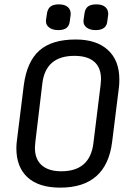

<svg xmlns="http://www.w3.org/2000/svg" viewBox="-20 -848 616 880"><path d="M527 -484Q527 -460 525 -447L494 -198Q468 12 256 12Q158 12 106.5 -35Q55 -82 55 -169Q55 -187 58 -208L89 -457Q103 -565 160 -616Q217 -667 327 -667Q422 -667 474.5 -619Q527 -571 527 -484ZM174 -465 142 -197Q140 -179 140 -171Q140 -118 171.5 -90.5Q203 -63 261 -63Q392 -63 408 -191L441 -458Q443 -476 443 -485Q443 -538 412 -565Q381 -592 321 -592Q189 -592 174 -465ZM246 -710Q220 -710 204 -723Q188 -736 191 -757L195 -785Q198 -807 211 -817.5Q224 -828 250 -828Q277 -828 291 -815.5Q305 -803 304 -781L300 -752Q298 -731 285.5 -720.5Q273 -710 246 -710ZM418 -710Q391 -710 375.5 -723Q360 -736 363 -757L367 -785Q370 -808 383 -818Q396 -828 422 -828Q449 -828 463 -815.5Q477 -803 476 -781L472 -752Q469 -710 418 -710Z"/></svg>

Font: Ropa Sans
Style: Italic
Weight: 400
Version: Version 1.100